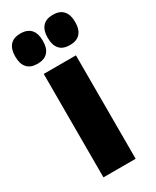

<svg xmlns="http://www.w3.org/2000/svg" viewBox="-193 -737 643 790"><g transform="rotate(-30 128.5 -342.0)"><path d="M204.3 0H51.3V-491.4H204.3ZM50.7 -540.1Q18.2 -540.1 1.9 -558.3Q-14.4 -576.5 -14.4 -609.5V-613.9Q-14.4 -646.9 1.9 -665.3Q18.2 -683.6 50.7 -683.6Q83.6 -683.6 100 -665.3Q116.3 -646.9 116.3 -613.9V-609.5Q116.3 -576.5 100 -558.3Q83.6 -540.1 50.7 -540.1ZM205.1 -540.1Q172 -540.1 155.9 -558.3Q139.8 -576.5 139.8 -609.5V-613.9Q139.8 -646.9 156.1 -665.3Q172.4 -683.6 205.1 -683.6Q237.3 -683.6 253.7 -665.3Q270.2 -646.9 270.2 -613.9V-609.5Q270.2 -576.5 253.7 -558.3Q237.3 -540.1 205.1 -540.1Z"/></g></svg>

Font: Anek Malayalam Medium
Style: Regular
Weight: 500
Designer: Maithili Shingre (Malayalam) & Yesha Goshar (Latin)
Foundry: Ek Type
Version: Version 1.003